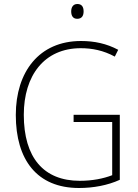

<svg xmlns="http://www.w3.org/2000/svg" viewBox="-20 -930 690 960"><path d="M367 -910C345 -910 336 -893 336 -873C336 -851 345 -836 366 -836C389 -836 398 -851 398 -873C398 -894 390 -910 367 -910ZM348 -356V-320H541V-54C497 -37 442 -26 379 -26C198 -26 99 -142 99 -356C99 -552 201 -689 384 -689C440 -689 497 -678 554 -647L571 -681C513 -712 452 -725 385 -725C176 -725 59 -571 59 -355C59 -131 165 10 375 10C446 10 518 -3 579 -31V-356Z"/></svg>

Font: Noto Sans SemiCondensed ExtraLight
Style: Regular
Weight: 200
Width: 4
Designer: Monotype Design Team
Foundry: Monotype Imaging Inc.
Version: Version 2.013